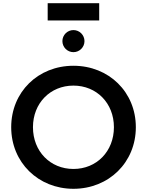

<svg xmlns="http://www.w3.org/2000/svg" viewBox="-20 -1168 918 1200"><path d="M439 12C660 12 829 -153 829 -373C829 -593 660 -757 439 -757C218 -757 50 -593 50 -373C50 -153 219 12 439 12ZM186 -373C186 -523 294 -633 439 -633C584 -633 692 -523 692 -373C692 -222 584 -112 439 -112C294 -112 186 -222 186 -373ZM278 -1040H600V-1148H278ZM370 -911C370 -873 401 -842 439 -842C477 -842 508 -873 508 -911C508 -949 477 -980 439 -980C401 -980 370 -949 370 -911Z"/></svg>

Font: Mluvka
Style: Bold
Weight: 700
Designer: Modified by Jiří Krblich, Original typeface by Gumpita Rahayu
Foundry: Gumpita Rahayu & Jiří Krblich
Version: Version 2.000;Glyphs 3.1.1 (3134)